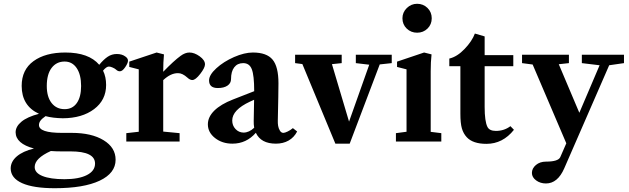

<svg xmlns="http://www.w3.org/2000/svg" viewBox="-20 -743 3301 1008"><path d="M309.6 -122.1Q256.8 -123 219.2 -133.3Q200.2 -120.1 192.4 -109.4Q184.6 -98.6 184.6 -86.4Q184.6 -45.4 305.2 -45.4H356.4Q460.9 -45.4 523.9 -6.8Q586.9 31.7 586.9 95.7Q586.9 166 503.2 205.6Q419.4 245.1 267.6 245.1Q155.3 245.1 95.9 218.5Q36.6 191.9 36.1 141.6Q36.1 105.5 68.1 78.1Q100.1 50.8 158.2 36.6Q63 11.2 62 -48.3Q62 -78.6 92.5 -104Q123 -129.4 184.6 -145.5Q93.8 -187.5 93.8 -292Q93.8 -377 156 -422.1Q218.3 -467.3 322.8 -467.3Q446.3 -467.3 501 -402.8Q523.9 -430.7 545.4 -445.1Q566.9 -459.5 593.3 -459.5Q620.6 -459.5 638.2 -446.3Q651.9 -437 651.9 -424.3Q651.9 -411.6 637.2 -390.1Q622.6 -368.7 609.4 -368.7Q598.1 -368.7 588.9 -377.9Q583 -383.3 571.3 -388.4Q559.6 -393.6 551.8 -393.6Q538.6 -393.6 521 -372.1Q537.1 -339.8 537.1 -296.9Q537.1 -217.8 474.1 -170.2Q411.1 -122.6 309.6 -122.1ZM319.3 -169.9Q360.4 -169.9 383.1 -201.9Q405.8 -233.9 405.8 -291.5Q405.8 -351.1 382.6 -385.5Q359.4 -419.9 319.3 -419.9Q276.4 -419.9 251 -386.5Q225.6 -353 225.6 -291.5Q225.6 -234.4 251 -202.1Q276.4 -169.9 319.3 -169.9ZM162.1 133.8Q162.1 164.6 203.4 181.2Q244.6 197.8 318.4 197.8Q393.6 197.8 436.3 176Q479 154.3 479 115.7Q479 51.8 350.1 51.8H301.3Q270 51.8 247.1 49.8Q162.1 87.9 162.1 133.8Z M643.1 0V-43.9L708.5 -51.3V-378.9L658.7 -391.6V-419.4L802.2 -467.3L840.8 -457.5Q836.9 -415.5 836.9 -369.1V-366.2Q892.6 -423.8 928.2 -449.7Q952.1 -467.3 974.6 -467.3Q1000.5 -467.3 1028.3 -447.3Q1056.2 -427.2 1056.2 -405.3Q1056.2 -387.2 1031.2 -355Q1006.3 -322.8 989.7 -322.8Q977.5 -322.8 964.4 -335Q937.5 -359.4 914.6 -358.9Q876.5 -359.4 836.9 -322.3V-52.2L922.9 -43.9V0Z M1200.2 11.2Q1146.5 11.2 1108.9 -18.3Q1071.3 -47.9 1071.3 -90.3Q1071.3 -128.9 1105.2 -162.4Q1139.2 -195.8 1203.1 -220.7L1314.5 -264.2V-265.1Q1314.5 -347.2 1302 -379.4Q1289.6 -411.6 1256.8 -411.6Q1226.6 -411.6 1209.7 -389.6Q1192.9 -367.7 1192.9 -327.6Q1192.9 -306.2 1174.3 -293.5Q1155.8 -280.8 1123.5 -280.8Q1077.6 -280.8 1077.6 -320.8Q1077.6 -349.6 1115.7 -384.5Q1153.8 -419.4 1208.5 -443.4Q1263.2 -467.3 1307.6 -467.3Q1379.9 -467.3 1410.9 -430.2Q1441.9 -393.1 1441.9 -305.7Q1441.9 -260.7 1438.5 -109.4Q1438 -95.7 1440.2 -82.3Q1442.4 -68.8 1449.5 -57.1Q1456.5 -45.4 1467.8 -45.4Q1475.1 -45.4 1490 -52.5Q1504.9 -59.6 1517.6 -70.3L1540 -52.7Q1523.9 -21.5 1495.1 -5.1Q1466.3 11.2 1428.7 11.2Q1349.6 11.2 1323.2 -45.9Q1273.4 11.2 1200.2 11.2ZM1199.2 -110.4Q1199.2 -84 1216.3 -65.7Q1233.4 -47.4 1258.3 -46.9Q1287.6 -46.9 1314.5 -72.3Q1311.5 -89.4 1312 -107.9Q1312 -126.5 1313 -163.6Q1314 -200.7 1314 -219.2L1292.5 -209.5Q1199.2 -166 1199.2 -110.4Z M1740.7 11.2 1567.4 -406.7 1529.3 -411.6V-455.6H1773.9V-411.6L1722.7 -406.2L1812.5 -104.5L1918.5 -403.3L1848.1 -411.6V-455.6H2036.6V-411.6L1973.6 -404.8L1815.9 11.2Z M2092.8 -647Q2092.8 -678.2 2115.7 -700.7Q2138.7 -723.1 2169.9 -723.1Q2202.1 -723.1 2224.4 -701.2Q2246.6 -679.2 2246.6 -647Q2246.6 -614.7 2224.4 -593Q2202.1 -571.3 2169.9 -571.3Q2137.7 -571.3 2115.2 -593Q2092.8 -614.7 2092.8 -647ZM2058.6 0V-43.9L2114.3 -51.3V-378.9L2064.5 -391.6V-419.4L2206.5 -467.3L2245.6 -457.5Q2241.2 -418 2241.2 -369.1V-50.8L2296.9 -43.9V0Z M2533.7 12.2Q2462.4 12.2 2430.2 -22.9Q2412.6 -42 2404.8 -69.1Q2397 -96.2 2397 -146V-395.5H2338.9V-435.5Q2380.4 -445.3 2419.4 -486.3Q2458.5 -527.3 2473.1 -566.9L2524.4 -551.8V-453.6H2674.8V-395.5H2524.4V-181.6Q2524.4 -106 2539.1 -76.7Q2549.8 -55.7 2583.5 -55.7Q2627 -55.7 2659.7 -80.6L2678.2 -61.5Q2619.6 12.2 2533.7 12.2Z M2846.2 220.2Q2816.4 220.2 2794.4 203.9Q2772.5 187.5 2772.5 165Q2772.5 141.1 2793.5 123.3Q2814.5 105.5 2846.7 105.5Q2910.6 105.5 2921.4 82L2953.1 9.3L2776.4 -404.3L2720.7 -411.6V-455.6H2966.8V-411.6L2913.6 -405.8L3021.5 -150.9L3127.9 -400.4L3034.7 -411.6V-455.6H3255.9V-411.6L3178.2 -400.4L2942.4 140.6Q2907.7 220.2 2846.2 220.2Z"/></svg>

Font: Elstob 6pt
Style: Bold
Weight: 700
Designer: Peter S. Baker
Version: Version 1.015